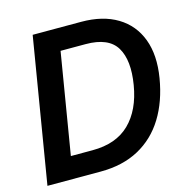

<svg xmlns="http://www.w3.org/2000/svg" viewBox="-107 -830 911 933"><g transform="rotate(-15 348.5 -364.0)"><path d="M285.6 0H18.1L138.7 -727.5H382.8Q491.2 -727.5 564.2 -683.3Q637.2 -639.2 667.7 -557.9Q698.2 -476.6 679.7 -364.7Q661.1 -252 610.6 -170.2Q560.1 -88.4 478.5 -44.2Q397 0 285.6 0ZM165.5 -110.4H274.9Q393.6 -110.4 461.7 -177Q529.8 -243.7 549.8 -364.7Q569.8 -484.9 530.3 -551Q490.7 -617.2 375.5 -617.2H249.5Z"/></g></svg>

Font: Inter Display SemiBold
Style: Italic
Weight: 600
Italic angle: -9.39999°
Designer: Rasmus Andersson
Foundry: rsms
Version: Version 4.000;git-a52131595